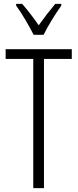

<svg xmlns="http://www.w3.org/2000/svg" viewBox="-20 -967 399 987"><path d="M295 -947H264C230 -906 209 -879 179 -837C152 -876 119 -919 94 -947H63V-938C92 -899 129 -835 153 -788H204C227 -835 265 -896 295 -938ZM206 0V-664H349V-714H9V-664H151V0Z"/></svg>

Font: Noto Sans UI Condensed Light
Style: Regular
Weight: 300
Width: 3
Designer: Monotype Design Team
Foundry: Monotype Imaging Inc.
Version: Version 1.901